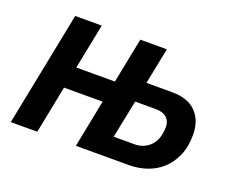

<svg xmlns="http://www.w3.org/2000/svg" viewBox="-90 -672 1001 823"><g transform="rotate(20 410.5 -261.0)"><path d="M126 -522H247L206 -316H382L423 -522H544L511 -357H628Q700 -357 737.5 -319Q775 -281 775 -215Q775 -160 757 -119.5Q739 -79 709.5 -52.5Q680 -26 641.5 -13Q603 0 561 0H319L362 -217H186L143 0H22ZM552 -92Q589 -92 615.5 -113Q642 -134 650 -171Q654 -188 654 -208Q654 -234 637 -249.5Q620 -265 586 -265H493L458 -92Z"/></g></svg>

Font: IBM Plex Sans SmBld
Style: Italic
Weight: 600
Italic angle: -11°
Designer: Mike Abbink, Paul van der Laan, Pieter van Rosmalen
Foundry: Bold Monday
Version: Version 3.005